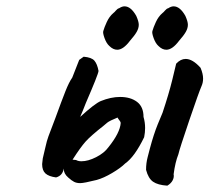

<svg xmlns="http://www.w3.org/2000/svg" viewBox="-20 -574 661 606"><path d="M359 -268Q392 -268 412.5 -252.5Q433 -237 433 -205Q438 -188 438 -170Q438 -156 435 -141Q405 -79 375 -58Q361 -44 334 -28Q307 -12 285 -6Q245 4 233 4Q222 4 214 0Q206 -4 195 -14Q181 -26 181 -42Q178 -20 157 -14Q134 -17 123.5 -26.5Q113 -36 113 -56Q113 -60 115 -74Q117 -81 122.5 -106Q128 -131 133 -144L155 -202Q175 -257 186.5 -286Q198 -315 208 -329L230 -385L244 -395Q269 -393 278 -382.5Q287 -372 291 -350Q290 -339 251 -249Q246 -236 241.5 -225Q237 -214 233 -205Q279 -247 298 -255Q330 -268 359 -268ZM621 -326Q621 -313 616 -302Q608 -284 577.5 -194.5Q547 -105 543 -87Q533 -62 528 -24Q530 -15 525 -5Q520 5 508 12Q478 10 463 -0.5Q448 -11 441 -38Q441 -59 446 -78Q451 -97 453 -105Q465 -150 478 -182Q481 -188 493 -218Q513 -278 523.5 -321Q534 -364 536 -373Q550 -388 566 -388Q588 -388 613 -360Q621 -341 621 -326ZM361 -186Q361 -189 357 -194Q353 -199 351 -203Q326 -193 318 -186.5Q310 -180 308 -178Q266 -145 250 -127Q234 -109 209 -70L220 -69Q227 -65 237 -65Q258 -65 283.5 -78Q309 -91 322 -109Q359 -155 361 -186ZM306 -476Q309 -487 317 -504.5Q325 -522 338 -533Q341 -535 346 -541Q351 -547 356 -548Q365 -554 373 -554Q393 -554 410 -524Q418 -506 418 -496Q418 -485 411.5 -473.5Q405 -462 390 -445Q369 -417 350 -417Q337 -417 325 -429Q316 -437 310 -453.5Q304 -470 306 -476ZM461 -476Q464 -487 472 -504.5Q480 -522 493 -533Q496 -535 501 -541Q506 -547 511 -548Q520 -554 528 -554Q548 -554 565 -524Q573 -506 573 -496Q573 -485 566.5 -473.5Q560 -462 545 -445Q524 -417 505 -417Q492 -417 480 -429Q471 -437 465 -453.5Q459 -470 461 -476Z"/></svg>

Font: Caveat
Style: Bold
Weight: 700
Designer: Pablo Impallari
Foundry: Pablo Impallari
Version: Version 1.500; ttfautohint (v1.6)